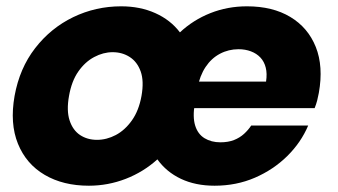

<svg xmlns="http://www.w3.org/2000/svg" viewBox="-20 -586 1081 614"><path d="M432.5 -279.2Q440.9 -326.8 429.9 -357.5Q418.9 -388.2 395 -403.6Q371 -419.1 340.2 -419.1Q310.3 -419.1 281.2 -403.6Q252.1 -388.2 230.6 -357.5Q209 -326.8 200.7 -279.2Q192.3 -232.5 202.5 -201.1Q212.8 -169.7 236 -154.2Q259.3 -138.8 290.2 -138.8Q321 -138.8 350.3 -154.2Q379.6 -169.7 401.9 -201.1Q424.1 -232.5 432.5 -279.2ZM26.6 -279.2Q42.6 -367.8 92.4 -432Q142.2 -496.3 214 -531.1Q285.9 -565.8 367.6 -565.8Q428.2 -565.8 476.7 -544Q525.3 -522.2 555.4 -482.5Q597.8 -522.2 652.7 -544Q707.6 -565.8 769.7 -565.8Q851.8 -565.8 908.4 -531.8Q965.1 -497.8 989.9 -435.7Q1014.7 -373.6 999.6 -288.9Q997.6 -277.5 994.4 -265Q991.2 -252.6 986.2 -240.2H559.1L574.6 -325H830.8Q834.7 -350.5 829.8 -369.8Q824.9 -389.2 812.7 -402.1Q800.5 -415 782.4 -421.8Q764.3 -428.6 742.9 -428.6Q711 -428.6 683.6 -414.2Q656.1 -399.8 637.6 -372Q619 -344.3 611.1 -303.5L603 -254.7Q595.6 -212.1 604.1 -184.6Q612.6 -157.1 634.1 -144Q655.6 -130.9 684.8 -130.9Q709.7 -130.9 728.3 -138.2Q746.8 -145.5 760.5 -158Q774.1 -170.5 783.4 -184.6H965.6Q942.6 -130.3 898.5 -86.8Q854.3 -43.3 795.1 -17.7Q735.8 7.9 666.2 7.9Q605.2 7.9 558.6 -14.1Q512 -36.2 483.3 -76.4Q439 -36.2 382.1 -14.1Q325.2 7.9 264.2 7.9Q182 7.9 122.9 -26.8Q63.7 -61.5 37.4 -126.3Q11.1 -191.1 26.6 -279.2Z"/></svg>

Font: Poppins Variable
Style: Italic
Weight: 100
Italic angle: -10°
Designer: Jonny Pinhorn
Foundry: Indian Type Foundry
Version: Version 6.000